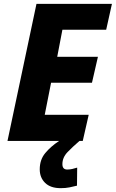

<svg xmlns="http://www.w3.org/2000/svg" viewBox="-20 -734 603 1000"><path d="M19 0 170 -714H563L533 -579H305L278 -438H490L459 -303H246L213 -136H442L411 0ZM296 246Q322 246 341.5 242Q361 238 381 233L382 139Q369 143 356.5 146Q344 149 330 149Q305 149 305 121Q305 86 332 58Q359 30 394 0H288Q244 29 215.5 63.5Q187 98 187 148Q187 191 215 218.5Q243 246 296 246Z"/></svg>

Font: Noto Sans Display Extra
Style: Italic
Weight: 800
Italic angle: -12°
Designer: Monotype Design Team
Foundry: Monotype Imaging Inc.
Version: Version 1.900